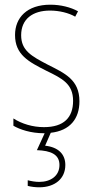

<svg xmlns="http://www.w3.org/2000/svg" viewBox="-20 -557 396 817"><path d="M258 145C258 99 228 69 172 63L196 8C278 -1 318 -52 318 -126C318 -218 256 -245 183 -282C114 -318 70 -342 70 -407C70 -476 119 -512 193 -512C232 -512 273 -502 300 -486L312 -509C281 -526 239 -537 194 -537C95 -537 44 -482 44 -408C44 -324 102 -294 177 -256C245 -223 291 -200 291 -128C291 -57 252 -16 167 -16C119 -16 73 -30 37 -53V-22C64 -6 111 10 167 10H170L137 82C196 84 233 100 233 145C233 192 195 217 147 217C131 217 113 214 98 210V234C113 238 131 240 147 240C214 240 258 203 258 145Z"/></svg>

Font: Noto Sans Gurmukhi Condensed Thin
Style: Regular
Weight: 100
Width: 3
Designer: Jelle Bosma - Monotype Design Team
Foundry: Monotype Imaging Inc.
Version: Version 2.004